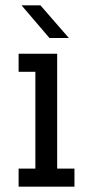

<svg xmlns="http://www.w3.org/2000/svg" viewBox="-20 -702 340 722"><path d="M195 -68H260V0H50V-68H113V-432H50V-500H195ZM239 -559H166L61 -682H132Z"/></svg>

Font: Kelly Slab
Style: Regular
Weight: 400
Designer: Denis Masharov
Foundry: Denis Masharov
Version: Version 1.001